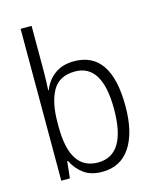

<svg xmlns="http://www.w3.org/2000/svg" viewBox="-115 -839 752 928"><g transform="rotate(-15 260.5 -375.0)"><path d="M133 -760H78V0H121L130 -84H134Q154 -42 190 -16Q226 10 281 10Q374 10 422.5 -63.5Q471 -137 471 -268Q471 -542 286 -542Q229 -542 190 -514Q151 -486 133 -439H130Q131 -458 132 -483Q133 -508 133 -531ZM278 -493Q414 -493 414 -269Q414 -39 273 -39Q133 -39 133 -254V-276Q133 -377 166 -435Q199 -493 278 -493Z"/></g></svg>

Font: Noto Sans UI SemiCondensed Light
Style: Regular
Weight: 300
Width: 4
Designer: Monotype Design Team
Foundry: Monotype Imaging Inc.
Version: Version 1.901